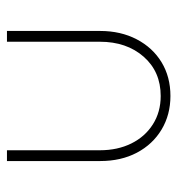

<svg xmlns="http://www.w3.org/2000/svg" viewBox="1 -501 510 552"><g transform="rotate(-90 256.0 -225.0)"><path d="M256 10Q202 10 159.5 -15.5Q117 -41 93 -86.5Q69 -132 69 -192V-460H100V-193Q100 -142 119.5 -102.5Q139 -63 174.5 -40.5Q210 -18 256 -18Q326 -18 369 -67Q412 -116 412 -193V-460H443V-192Q443 -133 419 -87Q395 -41 353 -15.5Q311 10 256 10Z"/></g></svg>

Font: Outfit Thin
Style: Regular
Weight: 100
Designer: Rodrigo Fuenzalida
Foundry: fragTYPE
Version: Version 1.100;gftools[0.9.27]